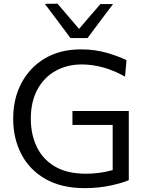

<svg xmlns="http://www.w3.org/2000/svg" viewBox="-20 -988 773 1019"><path d="M663.5 -32Q629 -16.5 565 -3Q501 10.5 430 10.5Q306.5 10.5 221.8 -37.8Q137 -86 93.5 -169.5Q50 -253 50 -358Q50 -465.5 94.5 -548.5Q139 -631.5 219.5 -678.8Q300 -726 409.5 -726Q484.5 -726 548.8 -707Q613 -688 651.5 -668.5L643.5 -581.5Q581.5 -616 524.5 -631Q467.5 -646 415 -646Q335.5 -646 274.2 -611.5Q213 -577 178.2 -512.2Q143.5 -447.5 143.5 -357.5Q143.5 -276 174.5 -210Q205.5 -144 270.2 -105Q335 -66 436.5 -66Q472 -66 507.8 -70.8Q543.5 -75.5 578 -85.5V-325H364.5V-399H663.5ZM354 -786Q320 -832 286 -877.2Q252 -922.5 218 -967.5L285 -968.5Q313.5 -935 342 -902Q370.5 -868.5 399.5 -834.5Q428 -868 456.2 -900.8Q484.5 -933.5 513 -966.5H580Q546.5 -922 512.5 -877Q478.5 -832 444.5 -786Z"/></svg>

Font: Heraclito
Style: Regular
Weight: 400
Designer: Kostas Bartsokas (font) & Cristiano Sobral (main changes)
Foundry: Kostas Bartsokas (font) & Cristiano Sobral (main changes)
Version: Version 1.00;July 8, 2020;FontCreator 13.0.0.2655 64-bit